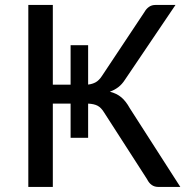

<svg xmlns="http://www.w3.org/2000/svg" viewBox="-20 -736 744 756"><path d="M690 0H603Q574 0 559 -30.5L390 -293Q378.5 -312 364.5 -319.5Q350.5 -327 327 -328V-193.5H258V-328H188V0H91.5V-716.5H188V-402.5H258V-558H327V-403Q344 -405 357 -412.2Q370 -419.5 381.5 -437L549 -689Q556 -701.5 566.8 -709Q577.5 -716.5 592 -716.5H671L472 -422Q460.5 -404 445.8 -392.8Q431 -381.5 412.5 -375Q439.5 -368 457.5 -353Q475.5 -338 491 -310Z"/></svg>

Font: Lato
Style: Regular
Weight: 400
Designer: Lukasz Dziedzic with Adam Twardoch and Botio Nikoltchev
Foundry: tyPoland Lukasz Dziedzic
Version: Version 2.010; 2014-09-01; http://www.latofonts.com/; ttfaut